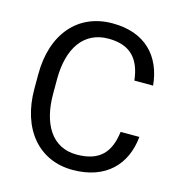

<svg xmlns="http://www.w3.org/2000/svg" viewBox="-108 -817 868 923"><g transform="rotate(15 326.0 -356.0)"><path d="M511.7 -226.6C498.5 -123 450.2 -66.4 335 -66.4C210.9 -66.4 150.9 -171.9 150.9 -318.8V-392.6C150.9 -546.9 217.8 -644.5 339.8 -644.5C451.7 -644.5 500 -584.5 511.7 -481.9H605C590.8 -626.5 502 -720.7 339.8 -720.7C166.5 -720.7 57.6 -591.3 57.6 -391.6V-318.8C57.6 -120.6 166 9.8 335 9.8C500.5 9.8 591.8 -86.4 605 -226.6Z"/></g></svg>

Font: Bert Sans
Style: Regular
Weight: 400
Designer: Christian Robertson (Google), Cristiano Sobral
Foundry: Google, Cristiano Sobral
Version: Version 3.101